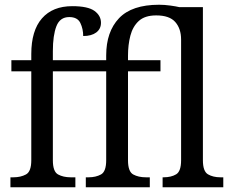

<svg xmlns="http://www.w3.org/2000/svg" viewBox="-20 -790 975 810"><path d="M24 0V-42H37Q67 -42 89.5 -54Q112 -66 112 -114V-489H28V-536H112V-562Q112 -661 157 -712.5Q202 -764 285 -764Q351 -764 378.5 -744Q406 -724 406 -694Q406 -668 386 -653Q366 -638 331 -638Q331 -668 319 -693Q307 -718 272 -718Q233 -718 218 -679.5Q203 -641 203 -574V-536H428V-556Q428 -656 482 -713Q536 -770 651 -770Q674 -770 699 -766.5Q724 -763 736 -760H836V-114Q836 -67 857.5 -54.5Q879 -42 910 -42H922V0H666V-42H670Q702 -42 723 -54.5Q744 -67 744 -114V-623Q744 -669 719.5 -697Q695 -725 639 -725Q591 -725 565.5 -701.5Q540 -678 530 -639.5Q520 -601 520 -555V-536H657V-489H520V-114Q520 -66 542 -54Q564 -42 595 -42H612V0H342V-42H354Q384 -42 406 -54Q428 -66 428 -114V-489H203V-114Q203 -66 225 -54Q247 -42 278 -42H298V0Z"/></svg>

Font: Noto Serif SemiCondensed
Style: Regular
Weight: 400
Width: 4
Designer: Monotype Design Team
Foundry: Monotype Imaging Inc.
Version: Version 2.013